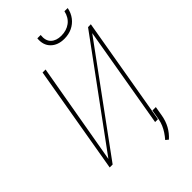

<svg xmlns="http://www.w3.org/2000/svg" viewBox="-304 -969 1191 1191"><g transform="rotate(-45 291.5 -373.5)"><path d="M69.8 -43 558.6 -710.4 583.5 -710.9 461.4 0H436.5L550.8 -666L64 0H38.1L160.2 -710.9H186.5ZM524.9 -883.8 553.2 -883.3Q545.9 -846.2 524.9 -819.1Q503.9 -792 473.1 -777.3Q442.4 -762.7 403.8 -762.7Q347.7 -762.7 314.7 -795.2Q281.7 -827.6 287.1 -883.8H316.4Q311 -837.4 335.4 -813.5Q359.9 -789.6 403.8 -789.6Q450.2 -789.6 482.4 -813.7Q514.6 -837.9 524.9 -883.8ZM505.4 -62.5 494.6 1Q487.3 42.5 469 76.2Q450.7 109.9 419.9 137.7L401.9 123Q418 104.5 430.2 85.9Q442.4 67.4 451.2 46.9Q460 26.4 464.4 2.4L475.6 -62.5Z"/></g></svg>

Font: Roboto Condensed Thin
Style: Italic
Weight: 250
Italic angle: -12°
Designer: Christian Robertson
Foundry: Google
Version: Version 3.008; 2023